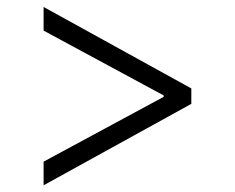

<svg xmlns="http://www.w3.org/2000/svg" viewBox="-20 -567 692 565"><path d="M543 -261.4V-306.8L108.3 -546.5V-476.9L461.6 -286.2V-282L108.3 -91.3V-21.7Z"/></svg>

Font: Karasuma Gothic
Style: Light
Weight: 300
Designer: Rasmus Andersson / Ryoko Nishizuka
Foundry: rsms
Version: Version 1.00